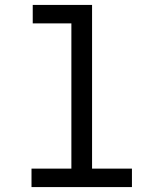

<svg xmlns="http://www.w3.org/2000/svg" viewBox="-20 -760 640 780"><path d="M108 0H516V-75H354V-740H113V-665H270V-75H108Z"/></svg>

Font: CommitMonoNiceRocks
Style: Regular
Weight: 400
Monospace: yes
Designer: Eigil Nikolajsen
Foundry: Eigil Nikolajsen
Version: Version 1.143